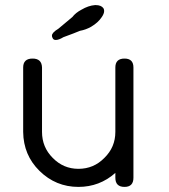

<svg xmlns="http://www.w3.org/2000/svg" viewBox="-20 -734 665 754"><path d="M504 -36V-216V-469C504 -492.3 492.3 -504 469 -504C445 -504 433 -492.3 433 -469V-216C433 -176 418.7 -142 390 -114C362 -85.3 328 -71 288 -71C248.7 -71 215 -85.3 187 -114C159 -142 145 -176 145 -216V-288V-359V-469C144.3 -492.3 132 -504 108 -504C83.3 -504 71 -492.3 71 -469V-413V-380V-359V-288V-216C71.7 -155.3 93 -104.3 135 -63C177.7 -21 228.7 0 288 0C343.3 0 391.7 -18.3 433 -55V-36C433 -12 445 0 469 0C492.3 0 504 -12 504 -36ZM209 -621C192.3 -611 184 -602 184 -594C184 -590.7 184.7 -588 186 -586C188 -580 192.3 -577 199 -577C207 -577 217 -580.7 229 -588C258.3 -598.7 280 -607 294 -613C309.3 -615.7 324 -621 338 -629C356 -639.7 369.7 -652 379 -666C385.7 -675.3 389 -683.7 389 -691C389 -695 388 -698.7 386 -702C380 -710 370 -714 356 -714H353C335.7 -712.7 318 -706.7 300 -696C284.7 -688 272.7 -678.3 264 -667C236.7 -644.3 218.3 -629 209 -621Z"/></svg>

Font: Semi-Coder
Style: Regular
Weight: 400
Version: 0.1000